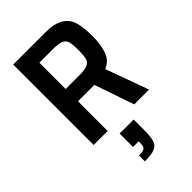

<svg xmlns="http://www.w3.org/2000/svg" viewBox="-288 -780 1161 1161"><g transform="rotate(-45 292.5 -199.5)"><path d="M420 0 333 -254H324H193V0H73V-688H347Q425 -688 466 -662.5Q507 -637 520.5 -591Q534 -545 534 -471Q534 -401 516.5 -349Q499 -297 447 -275L547 0ZM414 -471Q414 -520 407.5 -542.5Q401 -565 379 -574.5Q357 -584 308 -584H193V-359H307Q356 -359 378.5 -368.5Q401 -378 407.5 -400.5Q414 -423 414 -471ZM281 193V177H233V62H353V145Q353 207 344.5 236Q336 265 308.5 277Q281 289 222 289V239Q257 239 269 230Q281 221 281 193Z"/></g></svg>

Font: Saira Semi Condensed Medium
Style: Regular
Weight: 500
Width: 4
Designer: Hector Gatti with collaboration of the Omnibus-Type team
Foundry: Omnibus-Type
Version: Version 1.001; ttfautohint (v1.8)